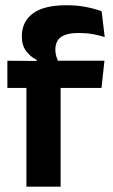

<svg xmlns="http://www.w3.org/2000/svg" viewBox="-20 -696 420 716"><path d="M228.5 -676.5Q267.5 -676.5 300.5 -670Q333.5 -663.5 359 -654L370.5 -558Q349 -564.5 325.8 -568.8Q302.5 -573 274.5 -573Q241 -573 221.8 -565.5Q202.5 -558 194.5 -544Q186.5 -530 186.5 -511V-509.5Q186.5 -496 190.5 -484Q194.5 -472 200 -462.5L116.5 -459.5V-473Q93.5 -484 77.5 -505.5Q61.5 -527 61.5 -559V-561.5Q61.5 -614.5 102.2 -645.5Q143 -676.5 228.5 -676.5ZM206 0H78.5V-433H206ZM358.5 -368H7.5V-469.5L131.5 -468.5L181.5 -469.5H369.5Z"/></svg>

Font: Anek Malayalam Medium SemiBold
Style: Regular
Weight: 600
Version: Version 1.003